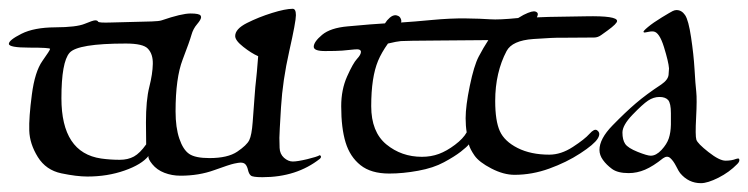

<svg xmlns="http://www.w3.org/2000/svg" viewBox="-29 -394 1703 437"><path d="M701.7 -37.1Q701.7 -35.2 699.2 -32.7Q646 9.3 568.4 9.3Q546.4 9.3 542 5.6Q537.6 2 535.6 -6.6Q533.7 -15.1 530 -19.5Q526.4 -23.9 518.6 -23.9Q514.6 -23.9 504.2 -21.7Q493.7 -19.5 458.7 -6.8Q423.8 5.9 381.8 5.9Q362.3 5.9 345.2 -0.7Q328.1 -7.3 317.6 -20.3Q307.1 -33.2 309.1 -39.1Q293.5 -19.5 254.6 -5.9Q215.8 7.8 169.9 7.8Q145.5 7.8 110.6 0.5Q75.7 -6.8 57.1 -36.6Q38.6 -66.4 37.6 -96.7Q36.6 -126.5 43.5 -178.7Q50.3 -231 67.6 -255.4Q85 -279.8 85 -282.7Q85 -285.6 38.1 -285.6Q-8.8 -285.6 -8.8 -294.2Q-8.8 -302.7 19.8 -317.1Q48.3 -331.5 96.7 -331.8Q145 -332 163.8 -339.8Q182.6 -347.7 187.7 -347.7Q192.9 -347.7 194.3 -344.7Q195.8 -341.8 224.1 -342.8L316.4 -345.2Q333 -345.7 338.9 -347.7Q384.3 -363.3 404.8 -363.3Q414.6 -363.3 420.4 -362.1Q426.3 -360.8 427.5 -358.6Q428.7 -356.4 428.7 -355Q428.7 -349.6 419.7 -339.1Q410.6 -328.6 406.7 -314.5Q402.8 -300.3 386.7 -258.3Q370.6 -216.3 370.6 -140.6Q370.6 -103.5 379.2 -78.4Q387.7 -53.2 401.6 -43.7Q415.5 -34.2 447.8 -34.2Q489.3 -34.2 511 -48.8Q532.7 -63.5 538.3 -75Q543.9 -86.4 546.1 -116Q548.3 -145.5 550.3 -172.6Q552.2 -199.7 553.7 -210.9Q555.2 -222.2 558.6 -266.1Q543 -272.9 524.7 -287.4Q506.3 -301.8 506.3 -312Q506.3 -328.1 533 -341.6Q559.6 -355 590.1 -364.5Q620.6 -374 637.2 -374Q644.5 -374 644.5 -359.4Q644.5 -344.7 629.4 -277.8Q614.3 -210.9 610.6 -150.1Q606.9 -89.4 606.9 -80.3Q606.9 -71.3 607.4 -57.4Q607.9 -43.5 617.4 -34.9Q627 -26.4 637.5 -26.4Q647.9 -26.4 670.2 -31.7Q692.4 -37.1 698.2 -40.5Q699.7 -41.5 701.2 -38.6Q701.7 -37.6 701.7 -37.1ZM303.2 -115.2Q303.2 -166 310.8 -196Q318.4 -226.1 318.8 -248.5Q319.3 -271 307.6 -283.2Q296.9 -294.9 257.3 -294.9Q147.9 -294.9 129.4 -273.9Q110.8 -252.9 110.8 -170.4Q110.8 -46.4 201.2 -33.2Q221.7 -30.3 243.7 -30.3Q262.2 -30.3 275.9 -37.8Q289.6 -45.4 303.7 -65.4Q303.2 -101.6 303.2 -115.2Z M1375.5 -346.2Q1375.5 -340.3 1354 -324.7L1339.8 -314.5Q1332 -308.6 1323.2 -308.6L1249.5 -308.1Q1232.9 -308.6 1184.8 -305.2Q1136.7 -301.8 1124 -277.8Q1111.3 -253.9 1104.7 -225.3Q1098.1 -196.8 1098.1 -164.1Q1098.1 -119.1 1108.6 -95.7Q1119.1 -72.3 1149.2 -57.1Q1179.2 -42 1221.2 -42Q1248 -42 1274.9 -59.6Q1301.8 -77.1 1312.7 -89.4Q1323.7 -101.6 1329.6 -97.7Q1339.4 -91.3 1331.3 -78.4Q1323.2 -65.4 1291.7 -44.9Q1260.3 -24.4 1221.2 -10.3Q1182.1 3.9 1142.1 3.9Q1117.2 3.9 1089.4 -10.5Q1061.5 -24.9 1051 -40Q1040.5 -55.2 1038.1 -65.4Q1034.2 -60.1 1019.8 -48.8Q1005.4 -37.6 981.4 -24.7Q957.5 -11.7 922.9 -5.4Q888.2 1 856.9 1Q815.4 1 791.5 -18.1Q767.6 -37.1 757.6 -69.8Q747.6 -102.5 747.6 -152.3Q747.6 -189.9 761 -220Q774.4 -250 783.4 -259.8Q792.5 -269.5 792.5 -275.9Q792.5 -283.2 777.8 -281.5Q763.2 -279.8 750 -278.8Q736.8 -277.8 710.9 -277.8Q685.1 -277.8 685.1 -287.6Q685.1 -298.8 704.1 -314.7Q723.1 -330.6 762.5 -334Q801.8 -337.4 812.7 -338.4Q823.7 -339.4 847.2 -340.8Q851.6 -348.1 858.2 -353.8Q864.7 -359.4 871.1 -359.4Q873.5 -359.4 877.4 -357.7Q881.3 -356 883.3 -351.1Q885.3 -346.2 883.8 -342.8Q913.6 -344.7 954.6 -348.6Q995.6 -352.5 1030.8 -352.1Q1065.9 -351.6 1086.4 -350.1Q1106.9 -348.6 1150.4 -353Q1163.6 -361.3 1172.6 -364.7Q1181.6 -368.2 1186 -368.2Q1190.9 -368.2 1193.8 -365.2Q1196.8 -362.3 1192.9 -354.5L1220.2 -355.5L1304.2 -356.9Q1375.5 -358.4 1375.5 -346.2ZM1030.8 -125Q1030.8 -152.8 1040.3 -198.7Q1049.8 -244.6 1060.5 -265.1Q1071.3 -285.6 1082.5 -302.7Q1051.3 -302.2 971.9 -301.8Q892.6 -301.3 883.5 -300.5Q874.5 -299.8 854 -294.9Q839.4 -274.4 831.5 -255.6Q823.7 -236.8 819.8 -211.2Q815.9 -185.5 815.9 -152.3Q815.9 -93.8 850.3 -65.4Q884.8 -37.1 931.2 -37.1Q952.1 -37.1 970 -43.7Q987.8 -50.3 1006.6 -64.5Q1025.4 -78.6 1033.2 -92.8Q1030.8 -107.4 1030.8 -125Z M1510.7 -371.1Q1522.5 -371.1 1530.3 -359.6Q1538.1 -348.1 1543.9 -309.1Q1549.8 -270 1551.8 -236.3Q1553.7 -202.6 1555.7 -185.3Q1557.6 -168 1555.4 -126.5Q1553.2 -85 1555.9 -76.2Q1558.6 -67.4 1583.5 -47.9Q1608.4 -28.3 1622.3 -28.3Q1636.2 -28.3 1646 -32.2Q1648.9 -33.2 1651.4 -33.2Q1653.8 -33.2 1653.8 -29.3Q1653.8 -25.4 1648.9 -20.5Q1630.9 -2 1606.2 10.5Q1581.5 22.9 1566.4 22.9Q1538.1 22.9 1519 0Q1516.1 -3.4 1509.8 -15.9Q1503.4 -28.3 1496.6 -34.2Q1489.7 -40.5 1480 -33.7Q1457.5 -15.6 1439.2 -7.8Q1420.9 0 1401.9 0Q1377 0 1364 -9.5Q1351.1 -19 1343.3 -30Q1335.4 -41 1335.4 -52.7Q1335.4 -78.1 1365 -108.4Q1394.5 -138.7 1418.2 -158.9Q1441.9 -179.2 1476.1 -201.7Q1491.7 -212.4 1492.7 -223.9Q1493.7 -235.4 1493.7 -238.3Q1492.7 -252.9 1482.2 -286.9Q1471.7 -320.8 1458.5 -322.3Q1452.6 -323.2 1440.4 -320.3Q1437.5 -319.3 1435.8 -321Q1434.1 -322.8 1445.8 -332.5Q1457.5 -342.3 1477.5 -354.5Q1497.6 -366.7 1502.2 -368.9Q1506.8 -371.1 1510.7 -371.1ZM1498 -110.4Q1498 -113.3 1498 -136.2Q1498 -159.2 1491.7 -166.3Q1485.4 -173.3 1471.9 -173.3Q1458.5 -173.3 1446 -165Q1433.6 -156.7 1410.6 -132.8Q1387.7 -108.9 1387.7 -92.3Q1387.7 -75.7 1394 -66.4Q1400.4 -57.1 1422.4 -48.3Q1444.3 -39.6 1452.1 -39.6Q1464.4 -39.6 1476.6 -52.7Q1488.8 -65.9 1493.2 -79.1Q1497.6 -92.3 1498 -110.4Z"/></svg>

Font: Eadui
Style: Medium
Weight: 500
Designer: Peter S. Baker
Version: Version 1.1